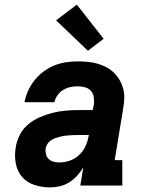

<svg xmlns="http://www.w3.org/2000/svg" viewBox="-20 -804 640 832"><path d="M197 8Q162 8 129.5 -2.5Q97 -13 76 -37Q55 -61 48.5 -95.5Q42 -130 48 -164Q52 -192 65.5 -219Q79 -246 102 -265Q125 -284 152.5 -296Q180 -308 208 -315Q236 -322 264 -324.5Q292 -327 319 -327H382L387 -353Q389 -369 386 -385Q383 -401 373 -411.5Q363 -422 347.5 -426Q332 -430 316 -430Q300 -430 284 -426.5Q268 -423 253.5 -414Q239 -405 229 -391Q219 -377 216 -361H86Q91 -387 102 -411Q113 -435 129.5 -456Q146 -477 168 -493.5Q190 -510 214.5 -520Q239 -530 265 -534Q291 -538 316 -538Q338 -538 359.5 -536Q381 -534 401 -528.5Q421 -523 439.5 -513.5Q458 -504 472.5 -490Q487 -476 497.5 -458.5Q508 -441 513.5 -420.5Q519 -400 518.5 -378.5Q518 -357 514 -335L477 -110H510V0H328L341 -79Q330 -60 314.5 -43Q299 -26 280 -14Q261 -2 239.5 3Q218 8 197 8ZM236 -100Q259 -100 281.5 -107.5Q304 -115 322 -131.5Q340 -148 350 -169.5Q360 -191 364 -214L365 -219H319Q309 -219 299 -218.5Q289 -218 279 -217.5Q269 -217 259.5 -215.5Q250 -214 239.5 -211.5Q229 -209 219.5 -205.5Q210 -202 201 -196Q192 -190 186 -181Q180 -172 178 -162Q176 -149 179 -136.5Q182 -124 190.5 -115.5Q199 -107 211 -103.5Q223 -100 236 -100ZM361 -584 223 -716 313 -784 429 -636Z"/></svg>

Font: Iosevka Slab XBdExObl
Style: Regular
Weight: 800
Width: 7
Italic angle: -9°
Monospace: yes
Designer: Belleve Invis
Foundry: Belleve Invis
Version: Version 11.1.0; ttfautohint (v1.8.3)